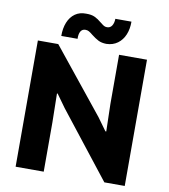

<svg xmlns="http://www.w3.org/2000/svg" viewBox="-97 -997 947 1078"><g transform="rotate(10 376.5 -457.5)"><path d="M65.4 -719.7H181.6L475.6 -354.5L527.3 -283.2H532.2L528.3 -439.5V-719.7H687.5V0H571.3L279.3 -372.1L226.6 -445.3H222.7L225.6 -281.2V0H65.4ZM306.6 -915Q336.4 -915.5 355.7 -906.5Q375 -897.5 394.5 -880.9Q409.2 -869.1 416.7 -864.7Q424.3 -860.4 434.6 -860.4Q452.6 -860.4 462.4 -875.5Q472.2 -890.6 472.7 -915H564.5Q564.9 -873.5 551.3 -840.6Q537.6 -807.6 511 -788.1Q484.4 -768.6 447.3 -767.6Q419.4 -768.1 400.9 -777.6Q382.3 -787.1 361.3 -803.7Q347.2 -815.4 338.4 -820.3Q329.6 -825.2 318.4 -825.2Q300.3 -825.2 291.3 -810.3Q282.2 -795.4 283.2 -767.6H190.4Q189.9 -811 203.6 -845Q217.3 -878.9 243.7 -897.5Q270 -916 306.6 -915Z"/></g></svg>

Font: Reddit Sans Chocolate ExtraBold
Style: Regular
Weight: 800
Designer: Stephen Hutchings
Foundry: Reddit
Version: Version 1.011